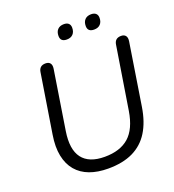

<svg xmlns="http://www.w3.org/2000/svg" viewBox="-158 -1018 1045 1150"><g transform="rotate(-20 364.0 -443.0)"><path d="M335.2 8.9Q268.7 8.9 217.6 -10Q166.5 -29 133.9 -67.4Q101.3 -105.9 89.7 -163.3Q78 -220.6 90.5 -296.9L150.3 -672.6Q156.1 -711.9 195.9 -711.9Q216.2 -711.9 225.4 -699.8Q234.6 -687.7 231.2 -665.3L171.9 -289.5Q154.2 -177.1 196.9 -120.8Q239.6 -64.5 339.4 -64.5Q437.8 -64.5 494.1 -114.1Q550.3 -163.8 568 -273.3L631.7 -672.6Q637.5 -711.9 677.3 -711.9Q697.2 -711.9 706.4 -699.8Q715.6 -687.7 712.2 -665.3L649.9 -269.5Q635.4 -177.6 596.9 -115.7Q558.5 -53.9 493.7 -22.5Q428.8 8.9 335.2 8.9ZM540 -802.4Q499.2 -802.4 499.2 -839.3Q499.2 -865.9 513.5 -880.5Q527.7 -895.2 553.2 -895.2Q572.9 -895.2 583.4 -885.6Q594 -876 594 -858.3Q594 -832.3 580 -817.4Q566 -802.4 540 -802.4ZM365.8 -802.4Q325.6 -802.4 325.6 -839.3Q325.6 -865.9 339.8 -880.5Q354 -895.2 379.5 -895.2Q399.2 -895.2 409.5 -885.6Q419.8 -876 419.8 -858.3Q419.8 -832.3 405.8 -817.4Q391.8 -802.4 365.8 -802.4Z"/></g></svg>

Font: Nunito Variable Extra Light
Style: Italic
Weight: 200
Italic angle: -9°
Designer: Vernon Adams
Foundry: Vernon Adams
Version: Version 3.602